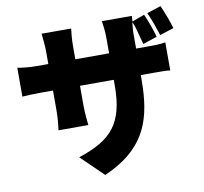

<svg xmlns="http://www.w3.org/2000/svg" viewBox="-95 -925 1190 1120"><g transform="rotate(-10 500.0 -365.0)"><path d="M979 -683C968 -720 946 -781 927 -822L844 -795C864 -754 882 -699 896 -656L979 -683ZM744 -418V-446H816C862 -446 894 -446 918 -443V-609C883 -603 855 -603 802 -603H744V-692C744 -717 747 -739 749 -759C759 -738 766 -714 772 -689L775 -679C780 -660 785 -640 790 -622L874 -650C864 -688 843 -748 824 -789L750 -762C751 -773 752 -785 753 -795H575C579 -771 584 -734 584 -692V-603H384V-679C384 -722 388 -759 391 -784H216C219 -750 224 -713 224 -680V-603H156C102 -603 66 -609 42 -613V-442C70 -444 102 -446 156 -446H224V-329C224 -280 219 -237 215 -212H392C390 -237 384 -280 384 -329V-446H584V-414C584 -188 507 -102 307 -36L439 92C672 -10 736 -161 743 -374V-412V-380C743 -392 744 -405 744 -418Z"/></g></svg>

Font: Glow Sans SC Normal Heavy
Style: Regular
Weight: 900
Designer: Ryoko NISHIZUKA (kana, bopomofo & ideographs); Paul D. Hunt (Latin, Greek & Cyrillic); Sandoll Communications, Soo-young
Version: Version 0.93